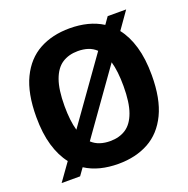

<svg xmlns="http://www.w3.org/2000/svg" viewBox="-134 -876 989 1011"><g transform="rotate(-20 361.0 -370.5)"><path d="M147.5 2H44L114 -96Q77.5 -142.5 57.5 -210.5Q37.5 -278.5 37.5 -370Q37.5 -502.5 78 -586.2Q118.5 -670 191.2 -709.8Q264 -749.5 361 -749.5Q414.5 -749.5 460.8 -737.8Q507 -726 545 -702L572.5 -741H676L608 -644.5Q644.5 -598.5 664.5 -530.2Q684.5 -462 684.5 -370Q684.5 -238 644 -154Q603.5 -70 530.8 -30.2Q458 9.5 361 9.5Q307.5 9.5 261 -2.2Q214.5 -14 176.5 -38.5ZM197 -373.5Q197 -290.5 213 -235.5L463 -586.5Q443 -605.5 417.5 -613.8Q392 -622 361 -622Q310 -622 273.2 -598Q236.5 -574 216.8 -519.5Q197 -465 197 -373.5ZM361 -118Q412.5 -118 449 -142Q485.5 -166 505.2 -220.5Q525 -275 525 -366.5Q525 -450.5 509 -505.5L258.5 -153.5Q278.5 -135 304.2 -126.5Q330 -118 361 -118Z"/></g></svg>

Font: Encode Sans SemiCondensed SemiCondensed
Style: Bold
Weight: 700
Width: 4
Designer: Multiple Designers
Foundry: Impallari Type
Version: Version 3.000; ttfautohint (v1.8.3) -l 8 -r 50 -G 200 -x 14 